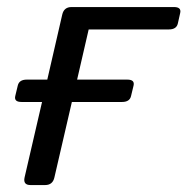

<svg xmlns="http://www.w3.org/2000/svg" viewBox="-20 -533 540 553"><path d="M42 -239.3Q20 -239.3 23.9 -256.3L31.2 -286.6Q35.2 -303.7 57.1 -303.7H116.2L159.2 -490.7Q164.1 -512.7 186 -512.7H481Q502.9 -512.7 499 -495.6L492.2 -465.3Q488.3 -448.2 466.3 -448.2H235.4L202.1 -303.7H346.7Q368.7 -303.7 364.7 -286.6L357.4 -256.3Q353.5 -239.3 331.5 -239.3H187L136.7 -22Q131.8 0 109.9 0H67.9Q45.9 0 50.8 -22L101.1 -239.3Z"/></svg>

Font: Istok Web
Style: BoldItalic
Weight: 700
Italic angle: -13°
Designer: Andrey V. Panov
Foundry: Andrey V. Panov
Version: Version 1.0.2g